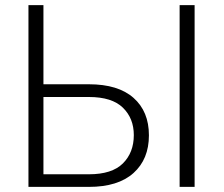

<svg xmlns="http://www.w3.org/2000/svg" viewBox="-20 -731 875 751"><path d="M149.9 -401.4H327.6Q442.4 -401.4 502.4 -348.1Q562.5 -294.9 562.5 -201.7Q562.5 -108.4 502.2 -54.2Q441.9 0 327.6 0H91.3V-710.9H149.9ZM149.9 -351.6V-49.3H327.6Q418 -49.3 460.7 -91.8Q503.4 -134.3 503.4 -202.6Q503.4 -268.1 460.7 -309.8Q418 -351.6 327.6 -351.6ZM741.2 0H682.6V-710.9H741.2Z"/></svg>

Font: Franko
Style: Light
Weight: 300
Designer: Google
Version: Version 1.200310; 2013